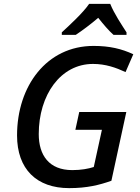

<svg xmlns="http://www.w3.org/2000/svg" viewBox="-20 -961 722 991"><path d="M299 -794V-781H371C407 -805 447 -835 487 -869C513 -836 542 -802 566 -781H633V-794C608 -833 569 -891 549 -941H440C410 -896 335 -827 299 -794ZM337 10C429 10 493 -6 555 -28L632 -383H389L369 -291H506L464 -99C436 -90 399 -83 353 -83C233 -83 180 -160 180 -269C180 -470 292 -631 460 -631C525 -631 578 -612 628 -589L668 -681C608 -709 546 -724 463 -724C221 -724 68 -517 68 -262C68 -88 169 10 337 10Z"/></svg>

Font: Noto Sans Medium
Style: Italic
Weight: 500
Italic angle: -12°
Designer: Monotype Design Team
Foundry: Monotype Imaging Inc.
Version: Version 2.013